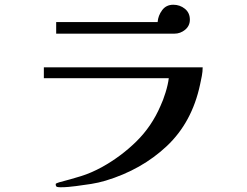

<svg xmlns="http://www.w3.org/2000/svg" viewBox="-20 -772 1040 810"><path d="M835 -488H165V-442H692Q689 -416 678.5 -382Q668 -348 657 -325Q620 -239 555.5 -175.5Q491 -112 410 -67Q364 -42 322 -29Q280 -16 230 -3Q228 -2 221.5 0Q215 2 215 5Q215 15 221 16.5Q227 18 236 18Q253 18 269 16.5Q285 15 301 13Q333 9 364.5 4Q396 -1 426 -10Q578 -56 684 -156Q790 -256 824 -415Q828 -433 831.5 -451.5Q835 -470 835 -488ZM781 -689Q781 -718 760 -735Q739 -752 711 -752Q681 -752 664 -729Q647 -706 645 -679H217V-630H716Q741 -630 761 -646.5Q781 -663 781 -689Z"/></svg>

Font: UoqMunThenKhung
Style: Regular
Weight: 400
Designer: Font-Kai, 金井和夫, 宇文滿月
Foundry: Kazuo Kanai, Moonlit Owen
Version: Version 1.197